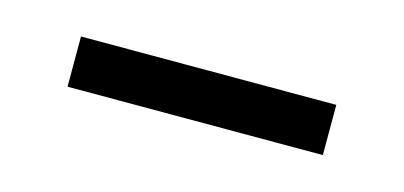

<svg xmlns="http://www.w3.org/2000/svg" viewBox="-25 -361 396 188"><g transform="rotate(15 173.0 -267.5)"><path d="M43.4 -241.7V-292.6H302.2V-241.7Z"/></g></svg>

Font: Noto Serif TC
Style: Regular
Weight: 200
Designer: Ryoko NISHIZUKA 西塚涼子 (kana & ideographs); Frank Grießhammer (Latin, Greek & Cyrillic); Wenlong ZHANG 张文龙 (bopomofo); San
Foundry: Adobe
Version: Version 2.001;hotconv 1.1.0;makeotfexe 2.6.0